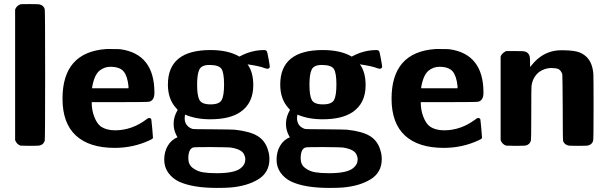

<svg xmlns="http://www.w3.org/2000/svg" viewBox="-20 -714 2979 940"><path d="M54 -667Q60 -685 80 -693Q82 -694 127 -694Q170 -694 175 -692Q194 -687 199 -669Q201 -663 201 -347Q201 -31 199 -25Q193 -6 175 -2Q170 0 125 0L81 -1Q62 -7 54 -28Z M286 -231Q286 -459 501 -474H518Q561 -474 569 -473Q736 -450 736 -260Q736 -222 710 -216Q705 -214 567 -214H429V-211Q429 -175 441.5 -142.5Q454 -110 472 -96Q500 -76 543 -76Q625 -76 696 -129Q702 -134 707 -136Q719 -138 721 -128Q722 -125 725.5 -83.5Q729 -42 729 -39Q728 -34 712 -27Q632 10 542 10Q417 10 351.5 -50.5Q286 -111 286 -231ZM609 -292Q604 -342 585 -364.5Q566 -387 520 -387Q491 -387 467 -368Q441 -346 431 -286V-282H609Z M802 -300Q802 -469 1010 -469Q1098 -469 1152 -437L1164 -443Q1216 -469 1275 -469Q1282 -468 1285 -465Q1289 -461 1295 -425Q1301 -392 1301 -386Q1299 -379 1290 -377Q1287 -377 1277 -380Q1254 -390 1192 -399Q1220 -361 1220 -297Q1220 -208 1156 -165Q1104 -130 1009 -130Q939 -130 886 -153Q884 -141 884 -137Q884 -96 922 -83Q928 -81 1019 -81Q1121 -80 1129 -79Q1204 -71 1242 -47.5Q1280 -24 1293 24Q1299 42 1299 65Q1299 130 1245 163.5Q1191 197 1108 204Q1090 206 1041 206Q925 206 858 176Q824 160 804 132Q784 104 784 68Q784 29 801.5 -0.5Q819 -30 849 -42L843 -53Q830 -79 830 -108Q830 -143 850 -176L843 -184Q802 -228 802 -300ZM1077 -300Q1077 -357 1064.5 -376.5Q1052 -396 1005 -396Q967 -396 956 -373.5Q945 -351 945 -300Q945 -246 956.5 -224.5Q968 -203 1011 -203Q1054 -203 1065.5 -224.5Q1077 -246 1077 -300ZM902 62Q902 92 924 108.5Q946 125 973.5 129.5Q1001 134 1041 134Q1129 134 1159 109Q1181 92 1181 66Q1181 54 1175 42Q1163 16 1107 8Q1100 7 1013 6Q931 6 926 8Q902 15 902 62Z M1352 -300Q1352 -469 1560 -469Q1648 -469 1702 -437L1714 -443Q1766 -469 1825 -469Q1832 -468 1835 -465Q1839 -461 1845 -425Q1851 -392 1851 -386Q1849 -379 1840 -377Q1837 -377 1827 -380Q1804 -390 1742 -399Q1770 -361 1770 -297Q1770 -208 1706 -165Q1654 -130 1559 -130Q1489 -130 1436 -153Q1434 -141 1434 -137Q1434 -96 1472 -83Q1478 -81 1569 -81Q1671 -80 1679 -79Q1754 -71 1792 -47.5Q1830 -24 1843 24Q1849 42 1849 65Q1849 130 1795 163.5Q1741 197 1658 204Q1640 206 1591 206Q1475 206 1408 176Q1374 160 1354 132Q1334 104 1334 68Q1334 29 1351.5 -0.5Q1369 -30 1399 -42L1393 -53Q1380 -79 1380 -108Q1380 -143 1400 -176L1393 -184Q1352 -228 1352 -300ZM1627 -300Q1627 -357 1614.5 -376.5Q1602 -396 1555 -396Q1517 -396 1506 -373.5Q1495 -351 1495 -300Q1495 -246 1506.5 -224.5Q1518 -203 1561 -203Q1604 -203 1615.5 -224.5Q1627 -246 1627 -300ZM1452 62Q1452 92 1474 108.5Q1496 125 1523.5 129.5Q1551 134 1591 134Q1679 134 1709 109Q1731 92 1731 66Q1731 54 1725 42Q1713 16 1657 8Q1650 7 1563 6Q1481 6 1476 8Q1452 15 1452 62Z M1897 -231Q1897 -459 2112 -474H2129Q2172 -474 2180 -473Q2347 -450 2347 -260Q2347 -222 2321 -216Q2316 -214 2178 -214H2040V-211Q2040 -175 2052.5 -142.5Q2065 -110 2083 -96Q2111 -76 2154 -76Q2236 -76 2307 -129Q2313 -134 2318 -136Q2330 -138 2332 -128Q2333 -125 2336.5 -83.5Q2340 -42 2340 -39Q2339 -34 2323 -27Q2243 10 2153 10Q2028 10 1962.5 -50.5Q1897 -111 1897 -231ZM2220 -292Q2215 -342 2196 -364.5Q2177 -387 2131 -387Q2102 -387 2078 -368Q2052 -346 2042 -286V-282H2220Z M2431 -437Q2436 -453 2458 -464H2500Q2544 -464 2549 -462Q2567 -458 2573 -439Q2575 -434 2575 -409V-386Q2599 -415 2613 -426Q2662 -468 2728 -468Q2775 -468 2802 -462Q2829 -456 2850 -437Q2881 -408 2885 -351Q2886 -342 2886 -185Q2886 -31 2884 -25Q2879 -7 2860 -2Q2856 0 2810 0Q2765 0 2761 -2Q2743 -7 2737 -23Q2735 -31 2735 -186Q2734 -345 2733 -350Q2727 -369 2714 -376Q2702 -381 2679 -381Q2648 -381 2620 -362Q2587 -336 2582 -291Q2581 -286 2581 -157Q2581 -31 2579 -25Q2573 -6 2555 -2Q2550 0 2503 0L2458 -1Q2439 -7 2431 -28Z"/></svg>

Font: KaTeX_SansSerif
Style: Bold
Weight: 700
Version: Version 1.1; ttfautohint (v1.3)